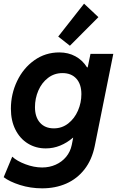

<svg xmlns="http://www.w3.org/2000/svg" viewBox="-27 -818 651 1052"><path d="M-6.8 152.8 40 40.5Q65.9 64.5 112.5 82Q159.2 99.6 204.1 99.6Q243.7 99.6 277.8 84.5Q312 69.3 335.2 41.5Q358.4 13.7 366.2 -23.9L374 -63.5H372.6Q340.3 -35.6 302.7 -20.3Q265.1 -4.9 223.6 -4.9Q169.4 -4.9 126 -31.5Q82.5 -58.1 57.6 -107.4Q32.7 -156.7 32.7 -222.2Q32.7 -302.7 66.7 -373.8Q100.6 -444.8 161.1 -487.8Q221.7 -530.8 297.9 -530.8Q347.2 -530.8 386.2 -509.5Q425.3 -488.3 449.7 -449.2H453.6L468.8 -522.9H593.8L492.2 -18.1Q476.6 58.1 435.8 110.1Q395 162.1 335.7 188Q276.4 213.9 204.1 213.9Q140.1 213.9 82.5 195.6Q24.9 177.2 -6.8 152.8ZM418.9 -302.2Q418.9 -356.4 391.4 -387Q363.8 -417.5 315.4 -417.5Q270.5 -417.5 236.1 -391.1Q201.7 -364.7 183.1 -321.8Q164.6 -278.8 164.6 -231Q164.6 -176.8 192.1 -145.8Q219.7 -114.7 268.1 -114.7Q312.5 -114.7 346.9 -141.6Q381.3 -168.5 400.1 -211.7Q418.9 -254.9 418.9 -302.2ZM292 -617.7 433.6 -797.9 512.2 -724.1 356 -567.4Z"/></svg>

Font: Reddit Sans Fudge
Style: Bold
Weight: 700
Italic angle: -11.25°
Designer: Stephen Hutchings
Version: Version 1.013